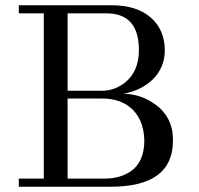

<svg xmlns="http://www.w3.org/2000/svg" viewBox="-20 -709 754 729"><path d="M636.6 -172.6Q635.4 0 400 0H51.4V-30.9H146.3V-658.3H51.4V-689.1H402.3Q499.4 -689.1 552.6 -642.3Q605.7 -595.4 605.7 -517.7Q605.7 -484.6 593.7 -456.6Q581.7 -428.6 560.6 -408Q539.4 -387.4 510.9 -373.1Q482.3 -358.9 449.1 -353.1Q515.4 -352 570.3 -312Q638.9 -261.7 636.6 -172.6ZM507.4 -518.9Q507.4 -658.3 384 -658.3H236.6V-364.6H368Q416 -364.6 456 -396.6Q507.4 -438.9 507.4 -518.9ZM528 -176Q525.7 -261.7 470.9 -304Q429.7 -334.9 369.1 -334.9H236.6V-30.9H377.1Q434.3 -30.9 474.3 -57.1Q528 -92.6 528 -176Z"/></svg>

Font: t
Style: Regular
Weight: 400
Designer: Takis Katsoulidis and George D. Matthiopoulos
Foundry: Takis Katsoulidis and George D. Matthiopoulos
Version: Version 1.0 ; ttfautohint (v1.8.1)